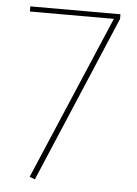

<svg xmlns="http://www.w3.org/2000/svg" viewBox="-50 -700 532 745"><g transform="rotate(5 216.0 -327.5)"><path d="M389 -661V-643L114 6L93 -2L365 -641H38V-661Z"/></g></svg>

Font: FiraGO Thin
Style: Regular
Weight: 100
Designer: bBox Type
Foundry: bBox Type GmbH
Version: Version 1.001;PS 001.001;hotconv 1.0.88;makeotf.lib2.5.64775